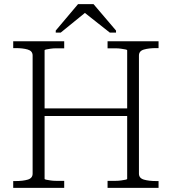

<svg xmlns="http://www.w3.org/2000/svg" viewBox="-20 -910 832 930"><path d="M179 -385H626V-348H179ZM44 0V-33H55Q91 -33 114.5 -40Q138 -47 138 -69V-641Q138 -663 114.5 -670Q91 -677 55 -677H44V-710H291V-676H282Q268 -676 252.5 -676Q237 -676 224.5 -674Q212 -672 204 -670.5Q196 -669 196 -666V-44Q196 -41 204 -39.5Q212 -38 224.5 -36Q237 -34 252.5 -34Q268 -34 282 -34H291V0ZM501 0V-34H510Q524 -34 539 -34Q554 -34 567 -36Q580 -38 588 -39.5Q596 -41 596 -44V-666Q596 -669 588 -670.5Q580 -672 567 -674Q554 -676 539 -676Q524 -676 510 -676H501V-710H748V-677H737Q701 -677 677 -670Q653 -663 653 -641V-69Q653 -47 677 -40Q701 -33 737 -33H748V0ZM433 -890H358L250 -762V-752H274L408 -861H374L512 -752H542V-762Z"/></svg>

Font: Roboto Serif 36pt ExtraLight
Style: Regular
Weight: 250
Designer: Greg Gazdowicz
Foundry: Commercial Type
Version: Version 1.008